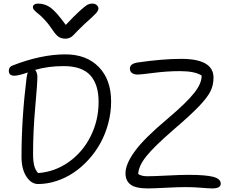

<svg xmlns="http://www.w3.org/2000/svg" viewBox="-20 -989 1270 1063"><path d="M490.2 -969.2Q506.3 -969.2 515.6 -960.9Q524.9 -952.6 524.9 -940.9Q524.9 -930.7 511.5 -915.5Q498 -900.4 445.8 -854Q427.7 -837.4 409.7 -818.6Q391.6 -799.8 384.5 -792.5Q377.4 -785.2 366.7 -780Q356 -774.9 341.8 -774.9Q319.8 -774.9 304.2 -785.4Q288.6 -795.9 269 -826.2Q248.5 -856.9 226.6 -880.1Q204.6 -903.3 191.9 -912.8Q179.2 -922.4 170.7 -931.6Q162.1 -940.9 162.1 -950.2Q162.1 -958.5 170.2 -963.9Q178.2 -969.2 190.9 -969.2Q229 -969.2 260.5 -946.3Q292 -923.3 344.2 -851.1Q394 -904.3 424.3 -931.2Q454.6 -958 466.1 -963.6Q477.5 -969.2 490.2 -969.2ZM190.9 29.8Q152.8 29.8 126 -11.7Q99.1 -53.2 99.1 -120.1Q99.1 -333.5 127 -557.1Q130.4 -579.6 133.8 -587.9Q82.5 -569.8 59.1 -569.8Q28.8 -569.8 28.8 -597.2Q28.8 -618.2 48.8 -626Q207.5 -688 341.8 -688Q459 -688 527.1 -617.9Q595.2 -547.9 595.2 -426.8Q595.2 -366.2 579.6 -307.1Q564 -248 536.6 -198Q509.3 -147.9 470.7 -105.5Q432.1 -63 387.7 -33.2Q343.3 -3.4 292.5 13.2Q241.7 29.8 190.9 29.8ZM798.8 54.2Q731.9 54.2 703.4 33.2Q674.8 12.2 674.8 -29.8Q674.8 -81.1 727.1 -152.6Q779.3 -224.1 908.2 -332Q1012.7 -420.4 1055.2 -474.4Q1097.7 -528.3 1096.2 -570.8Q1059.1 -595.2 976.1 -595.2Q906.2 -595.2 832 -585.7Q757.8 -576.2 743.2 -576.2Q723.1 -576.2 711.2 -584.5Q699.2 -592.8 699.2 -609.9Q699.2 -636.2 742.2 -643.1Q879.9 -663.1 983.9 -663.1Q1162.1 -663.1 1162.1 -559.1Q1162.1 -518.6 1145.8 -484.6Q1129.4 -450.7 1082.8 -401.6Q1036.1 -352.5 940.9 -271Q831.5 -176.3 789.6 -123.3Q747.6 -70.3 745.1 -25.9Q762.7 -13.2 795.9 -13.2Q830.6 -13.2 905.3 -17.1Q980 -21 1022.9 -21Q1119.1 -21 1160.6 -10Q1202.1 1 1202.1 27.8Q1202.1 54.2 1154.8 54.2Q1136.2 54.2 1094 50.5Q1051.8 46.9 1006.8 46.9Q966.8 46.9 897.2 50.5Q827.6 54.2 798.8 54.2ZM163.1 -139.2Q163.1 -98.1 169.2 -73Q175.3 -47.9 190.9 -30.8Q284.2 -37.6 361.3 -92.5Q438.5 -147.5 482.2 -235.4Q525.9 -323.2 525.9 -424.8Q525.9 -521.5 479.7 -572.3Q433.6 -623 332 -623Q246.1 -623 174.8 -602.1Q187 -586.4 187 -562Q187 -528.3 175 -394.8Q163.1 -261.2 163.1 -139.2Z"/></svg>

Font: Shantell Sans Bouncy
Style: Regular
Weight: 300
Designer: Stephen Nixon, Anya Danilova, Shantell Martin
Foundry: Arrow Type
Version: Version 1.006;[9816181b4]